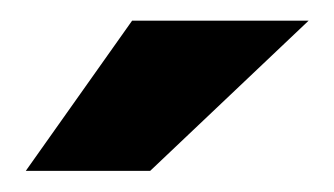

<svg xmlns="http://www.w3.org/2000/svg" viewBox="-20 -743 324 186"><path d="M108 -723H279L125.5 -577.5H5Z"/></svg>

Font: Public Sans ExtraBold
Style: Regular
Weight: 800
Designer: The Public Sans Project Authors: Dan O. Williams and USWDS (Libre Franklin designed by Pablo Impallari and Rodrigo Fuenz
Version: Version 1.007